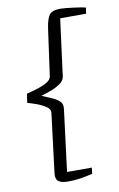

<svg xmlns="http://www.w3.org/2000/svg" viewBox="-99 -884 636 1022"><g transform="rotate(-10 219.0 -373.5)"><path d="M183 83Q149.5 83 133 71.2Q116.5 59.5 120 28L160 -295Q162 -311.5 141.8 -325.8Q121.5 -340 93 -350.5Q64.5 -361 42 -367L49 -415Q82 -423.5 112.2 -433.2Q142.5 -443 162.5 -455.5Q182.5 -468 185 -485L220 -737Q227.5 -789.5 243 -809.8Q258.5 -830 304 -830Q315 -830 334.2 -828Q353.5 -826 375 -823.2Q396.5 -820.5 414 -817.5Q431.5 -814.5 438 -812L433 -780H293L253 -473Q250 -450 225.8 -433.8Q201.5 -417.5 172 -407Q142.5 -396.5 123 -391Q149.5 -379 175.2 -368.5Q201 -358 216.8 -343Q232.5 -328 229 -302L187 32H321L317 65Q277.5 74 248.8 78.5Q220 83 183 83Z"/></g></svg>

Font: Merriweather Sans Variable Regular
Style: Italic
Weight: 300
Italic angle: -8°
Designer: Eben Sorkin
Foundry: Eben Sorkin
Version: Version 2.001